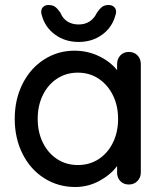

<svg xmlns="http://www.w3.org/2000/svg" viewBox="-20 -739 654 769"><path d="M544 -482V-48Q544 -28 530.5 -14Q517 0 496 0Q475 0 462 -13.5Q449 -27 449 -48V-74Q423 -39 378 -14.5Q333 10 281 10Q213 10 157.5 -25Q102 -60 70.5 -122.5Q39 -185 39 -263Q39 -341 70.5 -403.5Q102 -466 157 -501Q212 -536 278 -536Q331 -536 376.5 -514Q422 -492 449 -458V-482Q449 -503 462 -517Q475 -531 496 -531Q517 -531 530.5 -517.5Q544 -504 544 -482ZM453 -263Q453 -315 432.5 -357Q412 -399 375.5 -423.5Q339 -448 292 -448Q245 -448 208.5 -424Q172 -400 151.5 -358Q131 -316 131 -263Q131 -210 151.5 -168Q172 -126 208.5 -102Q245 -78 292 -78Q339 -78 375.5 -102Q412 -126 432.5 -168Q453 -210 453 -263ZM148 -676Q145 -684 145 -691Q145 -704 153 -711.5Q161 -719 174 -719Q191 -719 201 -711.5Q211 -704 222 -688Q231 -665 250 -653Q269 -641 295 -641Q321 -641 339.5 -653.5Q358 -666 368 -688Q379 -704 389 -711.5Q399 -719 415 -719Q428 -719 436.5 -711.5Q445 -704 445 -692Q445 -685 442 -677Q429 -629 389 -600Q349 -571 295 -571Q241 -571 201 -600Q161 -629 148 -676Z"/></svg>

Font: Quicksand Medium
Style: Regular
Weight: 500
Designer: Andrew Paglinawan
Foundry: Andrew Paglinawan
Version: Version 3.000